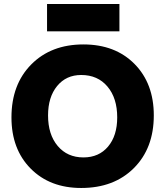

<svg xmlns="http://www.w3.org/2000/svg" viewBox="-20 -925 822 955"><path d="M214 -769V-905H574V-769ZM384 10Q228 10 132.5 -86.5Q37 -183 37 -341Q37 -505 135.5 -604.5Q234 -704 395 -704Q553 -704 649 -607Q745 -510 745 -351Q745 -188 646 -89Q547 10 384 10ZM395 -142Q472 -142 517.5 -196Q563 -250 563 -341Q563 -437 514.5 -494.5Q466 -552 384 -552Q309 -552 264 -497Q219 -442 219 -351Q219 -256 267 -199Q315 -142 395 -142Z"/></svg>

Font: Cantarell Extra Bold
Style: Regular
Weight: 800
Designer: Dave Crossland, Nikolaus Waxweiler, Florian Fecher, Jacques Le Bailly, Eben Sorkin, Alexei Vanyashin, Alexios Zavras, Em
Version: Version 0.303